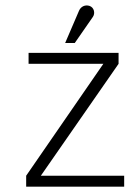

<svg xmlns="http://www.w3.org/2000/svg" viewBox="-20 -699 520 719"><path d="M87 -501V-460H367L78 -41V0H445V-41H133L424 -460V-501ZM224 -538H260L328 -636C337 -649 333 -671 315 -677C299 -682 283 -675 276 -659Z"/></svg>

Font: Advent Pro
Style: Light
Weight: 300
Designer: Andreas Kalpakidis
Foundry: Andreas Kalpakidis
Version: Version 2.002 2007